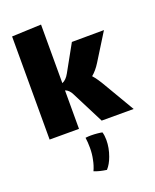

<svg xmlns="http://www.w3.org/2000/svg" viewBox="-158 -697 847 1050"><g transform="rotate(-20 265.0 -172.0)"><path d="M530 0H344L249 -187Q235 -216 212 -224V0H41V-600L212 -607V-266Q236 -276 253 -307L338 -460L525 -461L428 -305Q405 -268 378 -246Q401 -221 430 -170ZM261 56Q280 56 299.5 58Q319 60 326 62Q332 82 332 108Q332 154 315 200Q301 239 279 263Q236 257 207 245Q220 217 226 185Q233 154 233 118Q233 85 229 58Q245 56 261 56Z"/></g></svg>

Font: Lalezar
Style: Regular
Weight: 400
Designer: Borna Izadpanah
Foundry: Borna Izadpanah
Version: Version 1.004